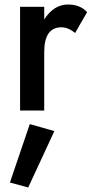

<svg xmlns="http://www.w3.org/2000/svg" viewBox="-20 -490 410 851"><path d="M313 -344Q282 -369 252 -369Q176 -369 176 -259V0H69V-460H176V-404Q219 -470 281 -470Q336 -470 366 -436ZM112 60 221 91 105 341 24 319Z"/></svg>

Font: Renner* Medium
Style: Medium
Weight: 500
Version: Version 003.000 ; ttfautohint (v0.97) -l 8 -r 50 -G 200 -x 1